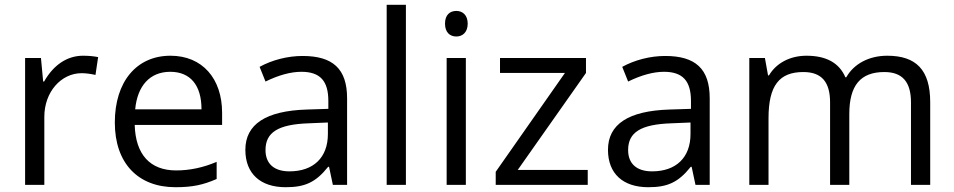

<svg xmlns="http://www.w3.org/2000/svg" viewBox="-20 -780 4025 810"><path d="M330.1 -544.9C263.2 -544.9 205.6 -505.9 166 -436H162.1L152.8 -535.2H85.9V0H167V-287.1C167 -392.1 237.8 -471.2 324.2 -471.2C341.3 -471.2 360.8 -468.8 382.8 -463.9L394 -539.1C375 -543 354 -544.9 330.1 -544.9Z M720.2 9.8C792.5 9.8 836.9 0 894 -24.9V-97.2C837.9 -73.2 780.8 -61 723.1 -61C613.8 -61 551.8 -127.4 548.3 -252.9H917V-304.2C917 -448.7 833.5 -544.9 699.2 -544.9C556.2 -544.9 464.4 -435.5 464.4 -263.2C464.4 -91.8 562 9.8 720.2 9.8ZM698.2 -477.1C782.7 -477.1 830.1 -420.9 830.1 -318.8H550.3C559.6 -418 612.3 -477.1 698.2 -477.1Z M1444.3 0V-365.2C1444.3 -490.2 1383.8 -543.9 1256.3 -543.9C1193.4 -543.9 1127.9 -526.9 1075.2 -498L1100.1 -436C1156.2 -463.4 1207 -477.1 1251.5 -477.1C1331.1 -477.1 1365.2 -438 1365.2 -354V-320.8L1274.4 -317.9C1101.6 -312.5 1015.1 -255.9 1015.1 -147.9C1015.1 -46.9 1079.1 9.8 1185.1 9.8C1264.6 9.8 1311 -9.3 1364.3 -76.2H1368.2L1384.3 0ZM1201.2 -57.1C1137.2 -57.1 1100.1 -88.4 1100.1 -147C1100.1 -221.7 1153.3 -255.4 1282.2 -259.8L1363.3 -263.2V-214.8C1363.3 -115.2 1302.2 -57.1 1201.2 -57.1Z M1692.4 -759.8H1611.3V0H1692.4Z M1857.4 -680.2C1857.4 -643.6 1877.9 -626 1905.3 -626C1931.2 -626 1953.1 -643.6 1953.1 -680.2C1953.1 -716.8 1931.2 -733.9 1905.3 -733.9C1877.9 -733.9 1857.4 -717.3 1857.4 -680.2ZM1945.3 -535.2H1864.3V0H1945.3Z M2459.5 -63H2164.1L2452.1 -472.2V-535.2H2089.4V-472.2H2363.3L2071.3 -55.2V0H2459.5Z M2974.1 0V-365.2C2974.1 -490.2 2913.6 -543.9 2786.1 -543.9C2723.1 -543.9 2657.7 -526.9 2605 -498L2629.9 -436C2686 -463.4 2736.8 -477.1 2781.2 -477.1C2860.8 -477.1 2895 -438 2895 -354V-320.8L2804.2 -317.9C2631.3 -312.5 2544.9 -255.9 2544.9 -147.9C2544.9 -46.9 2608.9 9.8 2714.8 9.8C2794.4 9.8 2840.8 -9.3 2894 -76.2H2897.9L2914.1 0ZM2731 -57.1C2667 -57.1 2629.9 -88.4 2629.9 -147C2629.9 -221.7 2683.1 -255.4 2812 -259.8L2893.1 -263.2V-214.8C2893.1 -115.2 2832 -57.1 2731 -57.1Z M3904.3 0V-349.1C3904.3 -485.8 3844.2 -544.9 3723.1 -544.9C3645.5 -544.9 3582 -510.3 3550.3 -454.1H3546.4C3520.5 -514.6 3465.8 -544.9 3382.3 -544.9C3313.5 -544.9 3254.9 -514.2 3224.1 -461.9H3220.2L3207 -535.2H3141.1V0H3222.2V-280.8C3222.2 -419.4 3267.6 -476.1 3369.1 -476.1C3446.8 -476.1 3481.9 -433.6 3481.9 -348.1V0H3563V-298.8C3563 -419.4 3609.9 -476.1 3710.9 -476.1C3787.6 -476.1 3823.2 -433.6 3823.2 -348.1V0Z"/></svg>

Font: Open Sans
Style: Regular
Weight: 400
Foundry: Ascender Corporation
Version: Version 1.100;PS 001.100;hotconv 1.0.88;makeotf.lib2.5.64775